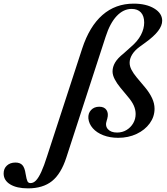

<svg xmlns="http://www.w3.org/2000/svg" viewBox="-248 -744 917 1056"><path d="M-94 292Q-156 292 -192 270Q-228 248 -228 210Q-228 183 -210 166.5Q-192 150 -163 150Q-138 150 -125 164Q-112 178 -107 213Q-102 243 -97 253Q-92 263 -80 263Q-64 263 -50 248.5Q-36 234 -21 201.5Q-6 169 11 115L204 -477Q244 -599 315.5 -661.5Q387 -724 487 -724Q556 -724 600 -697.5Q644 -671 644 -630Q644 -603 621.5 -573.5Q599 -544 552 -510L519 -486Q492 -466 478.5 -443.5Q465 -421 465 -399Q465 -380 475 -360.5Q485 -341 504 -318L551 -262Q575 -233 588.5 -204Q602 -175 602 -146Q602 -102 575.5 -65.5Q549 -29 503.5 -7.5Q458 14 402 14Q357 14 320.5 0Q284 -14 262.5 -38.5Q241 -63 238 -93Q236 -121 253 -139Q270 -157 298 -157Q326 -157 338 -138.5Q350 -120 342 -91L339 -81Q329 -52 345.5 -33.5Q362 -15 396 -15Q425 -15 448 -29Q471 -43 484.5 -66Q498 -89 498 -117Q498 -140 488 -163Q478 -186 453 -215L414 -262Q395 -285 383 -308Q371 -331 371 -351Q371 -376 385 -400Q399 -424 432 -450L471 -485Q509 -517 527 -551.5Q545 -586 545 -620Q545 -656 527 -675.5Q509 -695 476 -695Q431 -695 394 -656Q357 -617 333 -542L117 122Q88 212 38 252Q-12 292 -94 292Z"/></svg>

Font: Baskervville SemiBold
Style: Italic
Weight: 600
Italic angle: -18°
Version: Version 1.100